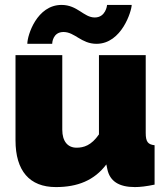

<svg xmlns="http://www.w3.org/2000/svg" viewBox="-20 -750 678 780"><path d="M372 -572C475 -572 515 -707 515 -730H415C415 -727 409 -679 365 -679C320 -679 295 -730 230 -730C130 -730 91 -607 91 -572H192C192 -575 194 -620 238 -620C284 -620 310 -572 372 -572ZM207 10C295 10 363 -17 412 -82L416 -63C426 -14 463 10 528 10C549 10 575 7 608 0V-160C581 -163 572 -174 572 -210V-526H382V-204C351 -159 320 -150 291 -150C255 -150 233 -176 233 -223V-526H43V-180C43 -56 100 10 207 10Z"/></svg>

Font: Raleway Black
Style: Regular
Weight: 900
Designer: Matt McInerney, Pablo Impallari, Rodrigo Fuenzalida
Foundry: Matt McInerney, Pablo Impallari, Rodrigo Fuenzalida
Version: Version 3.000g; ttfautohint (v1.5) -l 8 -r 28 -G 28 -x 14 -D